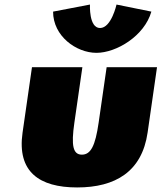

<svg xmlns="http://www.w3.org/2000/svg" viewBox="-20 -808 709 843"><path d="M491.6 -788C491.6 -788 468.8 -685 419.2 -685C369.6 -685 375 -788 375 -788L213.1 -757C212.7 -650 314.5 -576 403.5 -576C491 -576 614.2 -650 644.6 -757ZM120.4 -513 79.1 -226C54.3 -54 151.8 15 318.8 15C485.9 15 603.3 -54 628.1 -226L669.4 -513H448.2L413 -269C398.5 -168 378.6 -129 339.6 -129C300.6 -129 291.9 -168 306.5 -269L341.7 -513Z"/></svg>

Font: Blink
Style: WideObl
Weight: 400
Designer: Mew Too
Foundry: Cannot Into Space Fonts
Version: Version 001.000